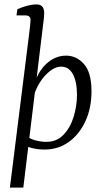

<svg xmlns="http://www.w3.org/2000/svg" viewBox="-20 -673 471 873"><path d="M183 7Q153 7 126.5 0.5Q100 -6 77 -17L92 -60Q112 -43 139 -35.5Q166 -28 191 -28Q238 -28 269 -60.5Q300 -93 315 -142.5Q330 -192 330 -242Q330 -301 311.5 -335.5Q293 -370 258 -370Q225 -370 189.5 -334Q154 -298 135 -242L124 -249Q143 -335 185 -377.5Q227 -420 281 -420Q328 -420 362 -381.5Q396 -343 396 -258Q396 -181 368 -121Q340 -61 292 -27Q244 7 183 7ZM25 180 113 -523Q115 -541 117 -557.5Q119 -574 119 -582Q119 -593 112.5 -598Q106 -603 97 -603H55L59 -631Q83 -642 106 -647.5Q129 -653 144 -653Q164 -653 172.5 -643Q181 -633 181 -612Q181 -604 179.5 -589.5Q178 -575 176 -561L86 180Z"/></svg>

Font: Yrsa Light
Style: Italic
Weight: 300
Italic angle: -7.10001°
Designer: Anna Giedrys (Yrsa+Rasa design), David Brezina (Yrsa art-direction, Rasa art-direction, design)
Foundry: Rosetta Type Foundry
Version: Version 2.004